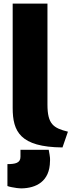

<svg xmlns="http://www.w3.org/2000/svg" viewBox="-20 -800 395 1060"><path d="M93 66V27H249C253 47 255 62 256 71C257 82 256 87 256 90C255 202 179 239 98 240C90 240 82 239 72 238C53 235 33 232 21 227V106C64 106 93 100 93 66ZM355 -73 325 14C91 12 50 -74 50 -204V-780H242V-223C242 -114 275 -93 355 -73Z"/></svg>

Font: Repo Black
Style: Regular
Weight: 900
Designer: Stefan Peev
Foundry: Context Ltd
Version: Version 1.502